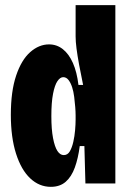

<svg xmlns="http://www.w3.org/2000/svg" viewBox="-20 -711 503 744"><path d="M177 13Q132 13 97 -20Q62 -53 42 -116Q22 -179 22 -266Q22 -357 42.5 -418Q63 -479 97 -509Q131 -539 170 -539Q200 -539 223.5 -520.5Q247 -502 262.5 -467Q278 -432 284 -382H302Q293 -425 286.5 -460.5Q280 -496 276.5 -523Q273 -550 273 -570V-691H427V-257V0H311L307 -145H289Q283 -98 270 -62Q257 -26 234.5 -6.5Q212 13 177 13ZM227 -110Q242 -110 250.5 -124.5Q259 -139 264 -161Q269 -183 271 -206.5Q273 -230 273 -248V-264Q273 -278 271.5 -296.5Q270 -315 267.5 -335.5Q265 -356 259.5 -373Q254 -390 245.5 -401Q237 -412 225 -412Q213 -412 202.5 -396.5Q192 -381 185.5 -347.5Q179 -314 179 -261Q179 -210 185.5 -176Q192 -142 202.5 -126Q213 -110 227 -110Z"/></svg>

Font: Bricolage Grotesque 48pt Condensed ExtraBold
Style: Regular
Weight: 800
Width: 3
Designer: Mathieu Triay
Foundry: Atelier Triay
Version: Version 1.001;gftools[0.9.33.dev8+g029e19f]